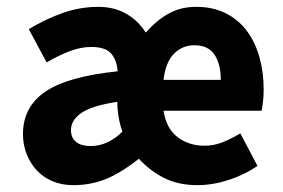

<svg xmlns="http://www.w3.org/2000/svg" viewBox="-20 -528 826 560"><path d="M194 12Q160 12 133 0.5Q106 -11 87 -31.5Q68 -52 57.5 -79Q47 -106 47 -137Q47 -216 112 -260.5Q177 -305 323 -320Q321 -352 304.5 -371.5Q288 -391 246 -391Q216 -391 184 -379Q152 -367 116 -346L64 -443Q112 -472 162.5 -490Q213 -508 267 -508Q313 -508 348 -488Q383 -468 405 -433Q437 -469 472 -488.5Q507 -508 552 -508Q601 -508 638 -489.5Q675 -471 699.5 -438.5Q724 -406 736.5 -362Q749 -318 749 -267Q749 -247 747 -230.5Q745 -214 743 -205H457Q465 -153 498 -128Q531 -103 576 -103Q604 -103 629 -113Q654 -123 681 -139L731 -44Q693 -18 646.5 -3Q600 12 556 12Q500 12 458.5 -9Q417 -30 385 -65Q332 -23 288 -5.5Q244 12 194 12ZM244 -102Q270 -102 293.5 -113Q317 -124 337 -144Q326 -175 323 -210L322 -231Q249 -220 218 -199Q187 -178 187 -149Q187 -125 202.5 -113.5Q218 -102 244 -102ZM457 -295H624Q624 -340 606 -368Q588 -396 547 -396Q512 -396 487.5 -371.5Q463 -347 457 -295Z"/></svg>

Font: TT Toshiba Sans
Style: Bold
Weight: 700
Designer: Paul D. Hunt
Foundry: Toshiba Corporation
Version: Version 2.020;PS 2.000;hotconv 1.0.86;makeotf.lib2.5.63406